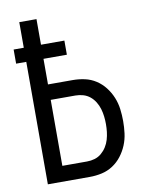

<svg xmlns="http://www.w3.org/2000/svg" viewBox="-83 -796 666 857"><g transform="rotate(-10 250.0 -367.5)"><path d="M64 0V-555H18V-619H64V-735H142V-619H248V-555H142V-439H254Q282 -439 309 -433Q336 -427 359 -412Q382 -397 399 -375Q416 -353 426.5 -327.5Q437 -302 440.5 -274.5Q444 -247 444 -220Q444 -192 440.5 -164.5Q437 -137 426.5 -111.5Q416 -86 399 -64Q382 -42 359 -27Q336 -12 309 -6Q282 0 254 0ZM142 -70H254Q272 -70 289 -75Q306 -80 319.5 -91.5Q333 -103 342.5 -118Q352 -133 357 -150Q362 -167 364 -184.5Q366 -202 366 -220Q366 -237 364 -254.5Q362 -272 357 -289Q352 -306 342.5 -321.5Q333 -337 319.5 -348Q306 -359 289 -364Q272 -369 254 -369H142Z"/></g></svg>

Font: Iosevka MaddieWtf
Style: Regular
Weight: 400
Monospace: yes
Designer: Belleve Invis
Foundry: Belleve Invis
Version: Version 31.3.0; ttfautohint (v1.8.3)